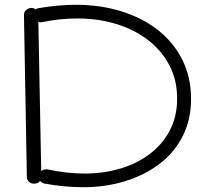

<svg xmlns="http://www.w3.org/2000/svg" viewBox="-20 -693 857 801"><path d="M327 88Q249 88 166 73Q153 70 147 61Q143 69 134 71.5Q125 74 115 73Q92 65 92 44L80 -629Q80 -644 90 -652Q100 -660 111 -660Q122 -660 129 -653Q135 -659 142 -659Q181 -666 220.5 -669.5Q260 -673 298 -673Q397 -673 484 -646.5Q571 -620 637 -569Q703 -518 740 -445Q777 -372 777 -280Q777 -193 742 -124.5Q707 -56 645 -9Q583 38 501.5 63Q420 88 327 88ZM333 31Q413 31 483 10Q553 -11 606 -51.5Q659 -92 689 -150Q719 -208 719 -281Q719 -360 686 -422Q653 -484 595.5 -527.5Q538 -571 463 -593.5Q388 -616 304 -616Q231 -616 157 -601Q156 -601 153.5 -600.5Q151 -600 149 -600Q144 -600 140 -602L152 21Q162 11 179 14Q259 31 333 31Z"/></svg>

Font: Hachi Maru Pop
Style: Regular
Weight: 400
Designer: Nontynet
Foundry: Nontynet
Version: Version 1.300